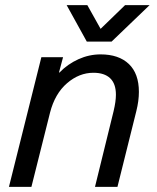

<svg xmlns="http://www.w3.org/2000/svg" viewBox="-20 -732 616 752"><path d="M524 -372Q524 -337 514 -297L440 0H352L425 -297Q434 -335 434 -361Q434 -404 411.5 -425.5Q389 -447 346 -447Q290 -447 242.5 -406Q195 -365 176 -291L103 0H15L142 -508H227L211 -448H213Q245 -481 287 -500Q329 -519 374 -519Q445 -519 484.5 -481.5Q524 -444 524 -372ZM320 -569 241 -712H322L374 -619L470 -712H566L417 -569Z"/></svg>

Font: CST
Style: Italic
Weight: 400
Italic angle: -14°
Version: Version 1.00